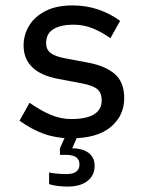

<svg xmlns="http://www.w3.org/2000/svg" viewBox="-20 -500 530 708"><path d="M242 10Q188 10 142 -6.5Q96 -23 52 -55L89 -121Q132 -91 168.5 -76Q205 -61 243 -61Q299 -61 327 -78.5Q355 -96 355 -130Q355 -158 338.5 -171.5Q322 -185 280 -193L195 -209Q131 -221 99 -252Q67 -283 67 -332Q67 -372 87.5 -405.5Q108 -439 148 -459.5Q188 -480 248 -480Q299 -480 343.5 -464.5Q388 -449 423 -423L387 -359Q357 -381 323 -395Q289 -409 251 -409Q204 -409 177 -392.5Q150 -376 150 -341Q150 -318 166 -305Q182 -292 220 -285L305 -269Q369 -257 403.5 -227Q438 -197 438 -138Q438 -73 388 -31.5Q338 10 242 10ZM228 188Q214 188 195 186Q176 184 161 179V136Q174 139 192.5 140.5Q211 142 224 142Q249 142 261 133Q273 124 273 106Q273 89 261 80Q249 71 224 71H201V47L227 -11H272L246 47Q285 47 307 64Q329 81 329 112Q329 146 303 167Q277 188 228 188Z"/></svg>

Font: Gantari
Style: Regular
Weight: 400
Designer: Anugrah Pasau
Foundry: Lafontype
Version: Version 1.000; ttfautohint (v1.8.3)